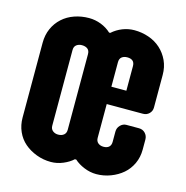

<svg xmlns="http://www.w3.org/2000/svg" viewBox="-93 -682 754 780"><g transform="rotate(15 284.0 -291.5)"><path d="M410 -451Q410 -466 402 -473Q394 -480 379 -480Q365 -480 356 -473Q347 -466 347 -451V-348H410ZM221 -451Q221 -466 212 -473Q203 -480 188 -480Q175 -480 165.5 -473Q156 -466 156 -451V-133Q156 -119 165.5 -111.5Q175 -104 188 -104Q203 -104 212 -111.5Q221 -119 221 -133ZM536 -134Q536 -102 523.5 -75Q511 -48 489.5 -29.5Q468 -11 439 0Q410 11 379 11Q353 11 327.5 0.5Q302 -10 286 -25H280Q264 -10 239 0.5Q214 11 188 11Q156 11 127 0Q98 -11 76.5 -29.5Q55 -48 43 -75Q31 -102 31 -134V-448Q31 -481 43 -508Q55 -535 76.5 -554.5Q98 -574 127 -584Q156 -594 188 -594Q214 -594 238.5 -584.5Q263 -575 281 -558H286Q305 -575 329 -584.5Q353 -594 379 -594Q410 -594 439 -584Q468 -574 489.5 -554.5Q511 -535 523.5 -508Q536 -481 536 -448V-311Q536 -296 525.5 -285.5Q515 -275 499 -275H347V-133Q347 -119 356 -111.5Q365 -104 379 -104Q394 -104 402 -111.5Q410 -119 410 -133V-176Q410 -192 421 -203Q432 -214 446 -214H499Q515 -214 525.5 -203Q536 -192 536 -176Z"/></g></svg>

Font: H.H. Samuel
Style: Regular
Weight: 900
Width: 1
Designer: deFharo
Foundry: deFharo
Version: Version 1.009